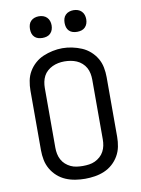

<svg xmlns="http://www.w3.org/2000/svg" viewBox="-102 -1016 803 1092"><g transform="rotate(-10 300.0 -470.0)"><path d="M300 8Q272 8 243.5 3.5Q215 -1 189 -12Q163 -23 141.5 -42Q120 -61 105.5 -86Q91 -111 85.5 -139Q80 -167 80 -195V-540Q80 -568 85.5 -596.5Q91 -625 105.5 -649.5Q120 -674 141.5 -693Q163 -712 189 -723Q215 -734 243.5 -740Q272 -746 300 -746Q328 -746 356.5 -740Q385 -734 411 -723Q437 -712 458.5 -693Q480 -674 494.5 -649.5Q509 -625 514.5 -596.5Q520 -568 520 -540V-195Q520 -167 514.5 -139Q509 -111 494.5 -86Q480 -61 458.5 -42Q437 -23 411 -12Q385 -1 356.5 3.5Q328 8 300 8ZM300 -66Q318 -66 336 -68.5Q354 -71 370 -78.5Q386 -86 399.5 -98Q413 -110 421.5 -126Q430 -142 433.5 -159.5Q437 -177 437 -195V-540Q437 -558 433.5 -576Q430 -594 421.5 -609.5Q413 -625 399 -637.5Q385 -650 368.5 -657Q352 -664 334 -667Q316 -670 298 -670Q280 -670 262.5 -666.5Q245 -663 229 -655.5Q213 -648 199.5 -636Q186 -624 178 -608.5Q170 -593 166.5 -575.5Q163 -558 163 -540V-195Q163 -177 166.5 -159.5Q170 -142 178.5 -126Q187 -110 200.5 -98Q214 -86 230 -78.5Q246 -71 264 -68.5Q282 -66 300 -66ZM400 -823Q387 -823 375 -826.5Q363 -830 354 -839Q345 -848 341.5 -860Q338 -872 338 -885Q338 -898 341.5 -910Q345 -922 354 -931Q363 -940 375 -944Q387 -948 400 -948Q413 -948 425 -944Q437 -940 446 -931Q455 -922 459 -910Q463 -898 463 -885Q463 -872 459 -860Q455 -848 446 -839Q437 -830 425 -826.5Q413 -823 400 -823ZM200 -823Q187 -823 175 -826.5Q163 -830 154 -839Q145 -848 141.5 -860Q138 -872 138 -885Q138 -898 141.5 -910Q145 -922 154 -931Q163 -940 175 -944Q187 -948 200 -948Q213 -948 225 -944Q237 -940 246 -931Q255 -922 259 -910Q263 -898 263 -885Q263 -872 259 -860Q255 -848 246 -839Q237 -830 225 -826.5Q213 -823 200 -823Z"/></g></svg>

Font: Zed Mono Extended
Style: Regular
Weight: 400
Width: 7
Monospace: yes
Designer: Belleve Invis
Foundry: Belleve Invis
Version: Version 1.0.0; ttfautohint (v1.8.4)